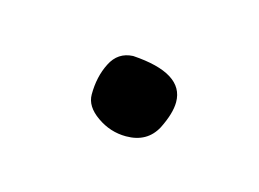

<svg xmlns="http://www.w3.org/2000/svg" viewBox="-30 -183 185 137"><g transform="rotate(15 63.0 -114.5)"><path d="M57.6 -142.6Q95.7 -140.1 95.7 -118.7Q95.7 -110.4 89.8 -98.6Q83 -85.9 67.4 -85.9Q55.7 -85.9 45.9 -92.8Q36.1 -99.6 36.1 -108.4Q36.1 -121.6 41.3 -131.8Q46.4 -142.1 57.6 -142.6Z"/></g></svg>

Font: Sintesa 2
Style: 2
Weight: 400
Version: Version 001.000